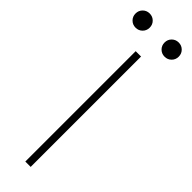

<svg xmlns="http://www.w3.org/2000/svg" viewBox="-323 -863 861 861"><g transform="rotate(45 108.0 -432.0)"><path d="M91 0V-700H125V0ZM16 -774Q-3 -774 -16 -787Q-29 -800 -29 -819Q-29 -838 -16 -851Q-3 -864 16 -864Q35 -864 48 -851Q61 -838 61 -819Q61 -800 48 -787Q35 -774 16 -774ZM200 -774Q181 -774 168 -787Q155 -800 155 -819Q155 -838 168 -851Q181 -864 200 -864Q219 -864 232 -851Q245 -838 245 -819Q245 -800 232 -787Q219 -774 200 -774Z"/></g></svg>

Font: Zen Kaku Gothic New Light
Style: Regular
Weight: 300
Designer: Yoshimichi Ohira
Foundry: Positype
Version: Version 1.002